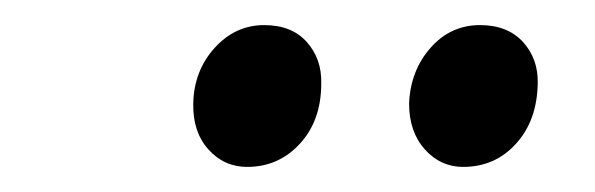

<svg xmlns="http://www.w3.org/2000/svg" viewBox="-20 -740 474 153"><path d="M177 -607Q158.5 -607 146 -621Q133.5 -635 134 -657.5Q134.5 -683.5 151 -701.8Q167.5 -720 190.5 -720Q212.5 -720 224.5 -706.5Q236.5 -693 236 -673.5Q236 -644 219 -625.5Q202 -607 177 -607ZM349 -607Q331 -607 318.5 -621Q306 -635 306 -657.5Q307 -683.5 323 -701.8Q339 -720 362.5 -720Q384.5 -720 396.8 -706.5Q409 -693 408.5 -673.5Q408 -644 391.2 -625.5Q374.5 -607 349 -607Z"/></svg>

Font: Merriweather 60pt Light
Style: Italic
Weight: 300
Italic angle: -7.8°
Version: Version 2.101